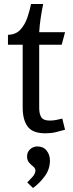

<svg xmlns="http://www.w3.org/2000/svg" viewBox="-20 -659 367 965"><path d="M197 -639Q190 -605 184.5 -568.5Q179 -532 177 -497H307L290 -434H177V-116Q177 -87 187.5 -70Q198 -53 230 -53Q246 -53 262 -56Q278 -59 293 -63L307 -7Q282 0 259.5 5.5Q237 11 208 11Q144 11 119 -23Q94 -57 94 -118V-434H20V-484Q60 -485 83 -510.5Q106 -536 118 -572Q130 -608 136 -639ZM168 77Q198 77 214.5 98Q231 119 231 148Q231 191 205.5 226Q180 261 146 286L117 258Q128 247 143 230.5Q158 214 158 198Q158 187 147.5 178.5Q137 170 126.5 158.5Q116 147 116 127Q116 105 131.5 91Q147 77 168 77Z"/></svg>

Font: Rosario Light
Style: Regular
Weight: 300
Designer: Hector Gatti
Foundry: Omnibus Type
Version: Version 1.101; ttfautohint (v1.8.1.43-b0c9)